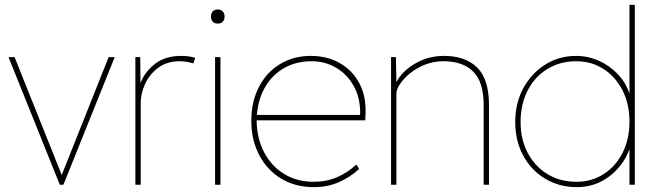

<svg xmlns="http://www.w3.org/2000/svg" viewBox="-20 -760 2704 790"><path d="M226 0 15 -525H40L234 -40L427 -525H452L241 0Z M537 0V-525H557L558 -417Q573 -461 615.5 -495.5Q658 -530 725 -530Q759 -530 783 -522L776 -499Q760 -504 745.5 -506Q731 -508 720 -508Q666 -508 630 -480.5Q594 -453 576.5 -413.5Q559 -374 559 -338V0Z M876 -663Q862 -663 855 -671Q848 -679 848 -692Q848 -704 855 -712.5Q862 -721 876 -721Q889 -721 896.5 -713Q904 -705 904 -692Q904 -679 897 -671Q890 -663 876 -663ZM865 0V-525H887V0Z M1271 10Q1195 10 1137 -25Q1079 -60 1046.5 -122Q1014 -184 1014 -263Q1014 -341 1045 -401.5Q1076 -462 1131.5 -496Q1187 -530 1259 -530Q1325 -530 1377 -501Q1429 -472 1458 -418.5Q1487 -365 1484 -291L1483 -265H1036V-263Q1037 -190 1067 -133Q1097 -76 1149.5 -44Q1202 -12 1271 -12Q1323 -12 1367 -31Q1411 -50 1446 -83L1458 -65Q1421 -31 1374.5 -10.5Q1328 10 1271 10ZM1262 -508Q1198 -508 1149 -480Q1100 -452 1071 -402Q1042 -352 1037 -287H1461L1462 -295Q1462 -359 1435 -407Q1408 -455 1362.5 -481.5Q1317 -508 1262 -508Z M1589 0V-525H1609L1611 -422Q1634 -467 1688 -498.5Q1742 -530 1807 -530Q1895 -530 1943.5 -482Q1992 -434 1992 -328V0H1970V-328Q1970 -423 1927 -465.5Q1884 -508 1805 -508Q1763 -508 1727.5 -493.5Q1692 -479 1666 -457.5Q1640 -436 1625.5 -413.5Q1611 -391 1611 -376V0Z M2354 10Q2281 10 2223.5 -24.5Q2166 -59 2133 -119.5Q2100 -180 2100 -258Q2100 -337 2134 -398.5Q2168 -460 2224.5 -495Q2281 -530 2350 -530Q2399 -530 2444 -510Q2489 -490 2522.5 -454.5Q2556 -419 2570 -374V-740H2592V0H2570V-146Q2544 -77 2486 -33.5Q2428 10 2354 10ZM2353 -12Q2414 -12 2463.5 -43.5Q2513 -75 2541.5 -131Q2570 -187 2570 -260Q2570 -332 2541.5 -388Q2513 -444 2463.5 -476Q2414 -508 2351 -508Q2284 -508 2232 -476Q2180 -444 2151 -387.5Q2122 -331 2122 -258Q2122 -187 2151 -131.5Q2180 -76 2232 -44Q2284 -12 2353 -12Z"/></svg>

Font: Lexend Thin
Style: Regular
Weight: 100
Designer: Bonnie Shaver-Troup, Thomas Jockin
Foundry: Lexend
Version: Version 1.007; ttfautohint (v1.8.3)